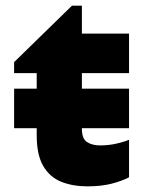

<svg xmlns="http://www.w3.org/2000/svg" viewBox="-20 -649 517 680"><path d="M30 -335H437V-195H30ZM437 -21Q412 -8 375.5 1.5Q339 11 289 11Q238 11 197.5 -5Q157 -21 133.5 -60.5Q110 -100 110 -170V-390H30V-429L235 -629H270V-530H437V-390H270V-193Q270 -158 288 -146Q306 -134 335 -134Q365 -134 393 -140.5Q421 -147 437 -154Z"/></svg>

Font: Roundo Variable
Style: Regular
Weight: 200
Designer: Shiva Nallaperumal
Foundry: Indian Type Foundry
Version: Version 2.000